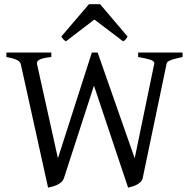

<svg xmlns="http://www.w3.org/2000/svg" viewBox="-20 -860 890 895"><path d="M831.1 -594.2Q809.6 -589.8 795.4 -585.9Q781.2 -582 772.9 -578.4Q764.6 -574.7 761 -571.3Q757.3 -567.9 756.8 -564L645 -28.8Q642.6 -18.6 634.5 -11Q626.5 -3.4 616.2 1.7Q606 6.8 595.2 10Q584.5 13.2 577.1 14.6L418 -460.9L277.8 -28.8Q274.4 -18.6 266.1 -11.2Q257.8 -3.9 247.3 1.2Q236.8 6.3 225.3 9.5Q213.9 12.7 204.1 14.6L77.1 -560.1Q74.7 -572.3 59.6 -580.1Q44.4 -587.9 9.8 -594.2V-615.2H219.2V-594.2Q195.3 -591.8 181.6 -588.1Q168 -584.5 161.1 -580.1Q154.3 -575.7 153.1 -570.6Q151.9 -565.4 152.8 -560.1L250 -122.1L408.2 -615.2H435.1L607.9 -122.1L699.2 -564Q700.2 -569.8 694.8 -574.2Q689.5 -578.6 679.2 -582Q668.9 -585.4 654.8 -588.4Q640.6 -591.3 624 -594.2V-615.2H831.1ZM574.7 -689.5Q568.8 -680.2 565.4 -675.8Q562 -671.4 553.7 -667.5L419.9 -769L287.6 -667.5Q283.7 -669.4 281 -671.4Q278.3 -673.3 276.1 -675.8Q273.9 -678.2 271.5 -681.6Q269 -685.1 265.6 -689.5L394.5 -840.3H446.8Z"/></svg>

Font: Gentium Unicode
Style: Regular
Weight: 400
Version: Version 1.009